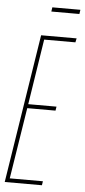

<svg xmlns="http://www.w3.org/2000/svg" viewBox="-59 -867 398 900"><g transform="rotate(5 140.5 -417.5)"><path d="M-1 0 109 -700H276L272 -681H125L77 -373H210L207 -354H74L21 -19H177L174 0ZM147 -815 150 -835H282L279 -815Z"/></g></svg>

Font: Georama
Style: Italic
Weight: 400
Width: 2
Italic angle: -9°
Designer: Jean-Baptiste Levee
Foundry: Production Type
Version: Version 1.000